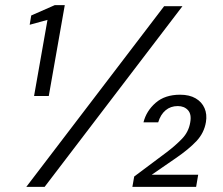

<svg xmlns="http://www.w3.org/2000/svg" viewBox="-20 -724 866 744"><path d="M112 -352 164 -647 95 -628 101 -664 192 -704H231L169 -352ZM82 0 616 -700H687L153 0ZM493 0 500 -40 627 -135Q660 -160 685.5 -186.5Q711 -213 717 -249Q723 -281 708.5 -297Q694 -313 669 -313Q641 -313 621.5 -296.5Q602 -280 593 -250H536Q547 -294 583 -325.5Q619 -357 678 -357Q714 -357 738 -343Q762 -329 772.5 -305Q783 -281 778 -251Q771 -209 741.5 -177.5Q712 -146 661 -111L568 -47H748L740 0Z"/></svg>

Font: DM Sans 12pt Light
Style: Italic
Weight: 300
Italic angle: -10°
Version: Version 4.004;gftools[0.9.30]